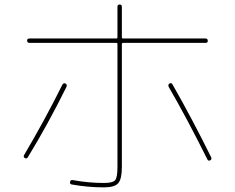

<svg xmlns="http://www.w3.org/2000/svg" viewBox="-20 -810 1040 850"><path d="M110.4 -620.1Q100.6 -620.1 100.1 -629.9Q99.6 -639.6 110.4 -639.6H495.1Q500 -639.6 500 -644.5V-780.3Q500 -790 509.8 -790Q519.5 -790 519.5 -780.3V-644.5Q519.5 -639.6 525.4 -639.6H889.6Q899.4 -639.6 899.9 -629.9Q900.4 -620.1 889.6 -620.1H525.4Q520.5 -620.1 519.5 -615.2V-70.3Q519.5 -17.6 503.4 1Q487.3 19.5 440.4 19.5Q370.1 19.5 297.9 6.8Q288.1 4.9 290 -4.9Q292 -14.6 302.7 -12.7Q371.1 0 440.4 0Q478.5 0 489.3 -11.7Q500 -23.4 500 -70.3V-615.2Q500 -620.1 495.1 -620.1ZM89.8 -110.4Q82 -115.2 86.9 -124Q178.7 -279.3 255.9 -434.6Q261.7 -444.3 269.5 -440.4Q278.3 -435.5 274.4 -425.8Q192.4 -259.8 103.5 -114.3Q98.6 -105.5 89.8 -110.4ZM730.5 -440.4Q739.3 -445.3 744.1 -435.5Q831.1 -283.2 915 -113.3Q918.9 -104.5 910.2 -100.1Q901.4 -95.7 897.5 -105.5Q808.6 -284.2 726.6 -425.8Q722.7 -435.5 730.5 -440.4Z"/></svg>

Font: Rounded Mgen+ 1mn thin
Style: Regular
Weight: 100
Designer: [Source Han Sans]
Ryoko NISHIZUKA  (kana & ideographs); Paul D. Hunt (Latin, Greek & Cyrillic); Wenlong ZHANG  (bopomofo
Version: Version 1.059.20150602